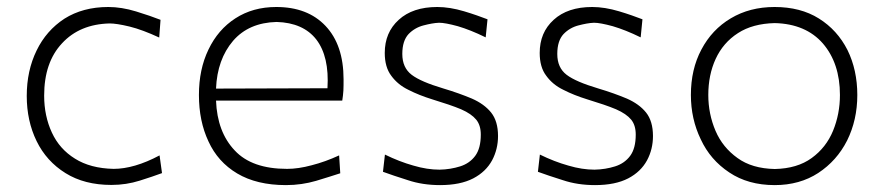

<svg xmlns="http://www.w3.org/2000/svg" viewBox="-20 -527 2564 557"><path d="M303.3 9.5C332.4 9.5 359.5 5.2 385.2 -2.9C410.5 -11 432.4 -18.1 450 -24.8L442.9 -76.2C393.8 -50 349 -37.1 309.5 -37.1C264.3 -38.1 227.1 -48.1 197.6 -66.7C167.6 -85.2 145.2 -110.5 130.5 -142.4C115.7 -174.3 108.1 -210 108.1 -249.5C108.1 -313.8 125.2 -364.3 160 -401.4C194.3 -438.6 240.5 -457.6 298.1 -459C311 -459 330 -456.2 355.7 -450C381 -443.8 410 -432.9 441.9 -418.1L445.7 -469.5C426.2 -477.1 402.9 -485.2 374.8 -493.8C346.7 -502.4 319.5 -506.7 294.3 -506.7C244.8 -506.7 202.4 -495.2 167.1 -472.9C131.9 -450 104.8 -419 86.2 -380.5C67.1 -341.4 57.6 -297.6 57.6 -248.6C57.6 -200.5 67.1 -156.7 86.2 -117.6C105.2 -78.6 133.3 -47.6 170 -24.8C206.7 -1.9 251 9.5 303.3 9.5Z M809.5 10C840.5 10 869.5 5.7 897.1 -2.4C924.3 -10.5 947.6 -18.1 967.1 -24.3L963.8 -76.2C937.1 -63.8 910.5 -54.3 884.3 -47.6C858.1 -40.5 834.3 -37.1 812.9 -37.1C744.8 -37.1 694.3 -54.8 661 -90.5C627.1 -126.2 609 -174.3 606.7 -235.2H972.9C974.3 -244.8 975.7 -254.3 976.2 -264.3C976.7 -274.3 976.7 -284.8 976.7 -296.7C976.7 -363.8 959 -415.2 924.3 -451.9C889.5 -488.6 841.9 -506.7 781.4 -506.7C736.2 -506.7 696.7 -495.7 662.9 -473.8C629 -451.9 603.3 -421.9 584.8 -383.3C566.2 -344.8 557.1 -301 557.1 -251.4C557.1 -201 566.2 -156.2 584.8 -116.7C602.9 -77.1 630.5 -46.2 668.1 -23.8C705.7 -1.4 752.9 10 809.5 10ZM930 -271 606.7 -270C609 -326.7 625.7 -372.9 656.2 -408.6C686.7 -443.8 728.6 -461.9 782.4 -463.3C833.8 -461.9 872.4 -444.8 897.6 -412.4C922.9 -379.5 933.8 -332.4 930 -271Z M1256.7 10C1296.2 10 1328.1 3.3 1352.9 -9.5C1377.6 -22.4 1395.7 -40 1407.6 -61.9C1419 -83.3 1424.8 -107.1 1424.8 -132.4C1424.8 -161 1418.1 -183.8 1404.8 -200.5C1391.4 -217.1 1372.9 -230.5 1349 -241C1325.2 -251 1297.6 -261 1265.7 -270.5C1222.9 -283.3 1192.4 -296.2 1174.3 -310C1156.2 -323.8 1147.1 -343.8 1147.1 -370.5C1147.1 -396.2 1153.3 -415.2 1165.2 -428.1C1177.1 -440.5 1191.9 -449 1208.6 -453.3C1225.2 -457.6 1240 -460.5 1253.8 -461C1265.7 -461 1283.8 -457.6 1308.1 -451C1332.4 -443.8 1359 -433.3 1389 -418.6L1394.3 -471C1375.7 -478.1 1353.3 -486.2 1326.2 -494.3C1299 -502.4 1272.9 -506.7 1248.6 -506.7C1201 -506.7 1163.8 -494.3 1136.7 -469.5C1109.5 -444.8 1096.2 -412.9 1096.2 -373.3C1096.2 -346.2 1102.4 -323.8 1115.2 -307.1C1127.6 -290 1144.3 -276.2 1165.2 -266.2C1185.7 -255.7 1208.6 -246.7 1233.3 -239C1269 -228.1 1297.1 -218.6 1317.6 -210C1338.1 -201 1352.4 -191 1361.4 -180C1370.5 -169 1374.8 -154.3 1374.8 -136.7C1374.8 -110 1369.5 -89.5 1358.6 -74.8C1347.6 -60 1332.9 -50 1314.8 -44.3C1296.7 -38.6 1276.7 -35.2 1255.2 -34.8C1231.4 -34.8 1206.2 -38.6 1179 -46.7C1151.9 -54.3 1124.8 -64.8 1096.7 -78.6L1091 -28.6C1110.5 -21.4 1134.8 -13.3 1163.3 -4.3C1191.4 5.2 1222.9 10 1256.7 10Z M1706.2 10C1745.7 10 1777.6 3.3 1802.4 -9.5C1827.1 -22.4 1845.2 -40 1857.1 -61.9C1868.6 -83.3 1874.3 -107.1 1874.3 -132.4C1874.3 -161 1867.6 -183.8 1854.3 -200.5C1841 -217.1 1822.4 -230.5 1798.6 -241C1774.8 -251 1747.1 -261 1715.2 -270.5C1672.4 -283.3 1641.9 -296.2 1623.8 -310C1605.7 -323.8 1596.7 -343.8 1596.7 -370.5C1596.7 -396.2 1602.9 -415.2 1614.8 -428.1C1626.7 -440.5 1641.4 -449 1658.1 -453.3C1674.8 -457.6 1689.5 -460.5 1703.3 -461C1715.2 -461 1733.3 -457.6 1757.6 -451C1781.9 -443.8 1808.6 -433.3 1838.6 -418.6L1843.8 -471C1825.2 -478.1 1802.9 -486.2 1775.7 -494.3C1748.6 -502.4 1722.4 -506.7 1698.1 -506.7C1650.5 -506.7 1613.3 -494.3 1586.2 -469.5C1559 -444.8 1545.7 -412.9 1545.7 -373.3C1545.7 -346.2 1551.9 -323.8 1564.8 -307.1C1577.1 -290 1593.8 -276.2 1614.8 -266.2C1635.2 -255.7 1658.1 -246.7 1682.9 -239C1718.6 -228.1 1746.7 -218.6 1767.1 -210C1787.6 -201 1801.9 -191 1811 -180C1820 -169 1824.3 -154.3 1824.3 -136.7C1824.3 -110 1819 -89.5 1808.1 -74.8C1797.1 -60 1782.4 -50 1764.3 -44.3C1746.2 -38.6 1726.2 -35.2 1704.8 -34.8C1681 -34.8 1655.7 -38.6 1628.6 -46.7C1601.4 -54.3 1574.3 -64.8 1546.2 -78.6L1540.5 -28.6C1560 -21.4 1584.3 -13.3 1612.9 -4.3C1641 5.2 1672.4 10 1706.2 10Z M2227.6 10C2275.7 10 2318.1 -1.9 2353.8 -25.2C2389.5 -48.6 2417.6 -80 2437.6 -119.5C2457.1 -159 2467.1 -202.9 2467.1 -251.4C2467.1 -299.5 2457.6 -343.3 2438.6 -381.9C2419 -420.5 2391.4 -451 2355.7 -473.3C2320 -495.7 2277.1 -506.7 2227.1 -506.7C2179 -506.7 2136.7 -495.7 2100 -473.8C2063.3 -451.9 2035.2 -421.9 2014.8 -383.3C1994.3 -344.8 1984.3 -301 1984.3 -251.4C1984.3 -205.2 1993.8 -162.4 2012.9 -122.9C2031.4 -82.9 2059 -51 2095.7 -26.7C2131.9 -2.4 2175.7 10 2227.6 10ZM2227.6 -36.7C2183.8 -37.6 2147.6 -48.1 2119.5 -68.6C2091 -89 2069.5 -115.2 2055.7 -147.6C2041.9 -180 2034.8 -214.8 2034.8 -251.4C2034.8 -290 2041.9 -325.2 2056.2 -356.2C2070.5 -387.1 2091.9 -412.4 2121 -431C2149.5 -449.5 2185.2 -459 2227.6 -460C2287.6 -458.6 2334.3 -438.6 2367.1 -401C2400 -362.9 2416.7 -312.9 2416.7 -251.4C2416.7 -214.8 2410 -180 2396.7 -147.6C2383.3 -115.2 2362.9 -89 2334.8 -68.6C2306.7 -48.1 2271 -37.6 2227.6 -36.7Z"/></svg>

Font: Pinar Light
Style: Regular
Weight: 300
Designer: Amin Abedi
Version: Version 2.00;September 9, 2021;FontCreator 13.0.0.2683 64-bi